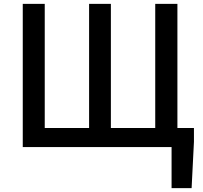

<svg xmlns="http://www.w3.org/2000/svg" viewBox="-20 -756 1041 987"><path d="M97 0H862V211H965L977 -27V-98H892V-736H778V-98H550V-736H438V-98H210V-736H97Z"/></svg>

Font: Kinto Sans Med
Style: Regular
Weight: 500
Designer: Authors: Ryoko NISHIZUKA  (kana & ideographs); Paul D. Hunt (Latin, Greek & Cyrillic); Wenlong ZHANG  (bopomofo); Sandol
Foundry: Adobe Systems Incorporated, ookami Inc.
Version: Version 0.001